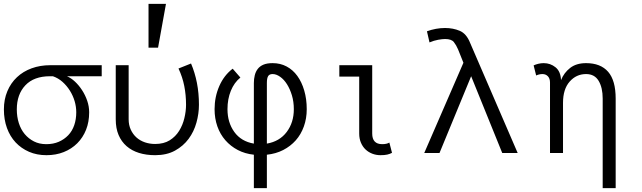

<svg xmlns="http://www.w3.org/2000/svg" viewBox="-30 -793 3325 995"><path d="M316.9 -397.9Q337.9 -389.2 358.4 -370.1Q378.9 -351.1 395.5 -325.4Q412.1 -299.8 422.1 -270.5Q432.1 -241.2 432.1 -210.9Q432.1 -161.1 416 -120.6Q399.9 -80.1 370.4 -50.5Q340.8 -21 300.3 -4.9Q259.8 11.2 210.9 11.2Q161.1 11.2 120.6 -6.3Q80.1 -23.9 51 -54.9Q22 -85.9 6.1 -129.4Q-9.8 -172.9 -9.8 -226.1Q-9.8 -277.8 8.1 -320.3Q25.9 -362.8 57.9 -392.8Q89.8 -422.9 134 -439Q178.2 -455.1 230 -455.1H497.1V-397.9ZM229 -397.9Q146 -397.9 101.6 -351.1Q57.1 -304.2 57.1 -226.1Q57.1 -188 67.6 -155Q78.1 -122.1 98.1 -98.1Q118.2 -74.2 146 -60.1Q173.8 -45.9 210 -45.9Q246.1 -45.9 274.7 -58.3Q303.2 -70.8 323.7 -92.3Q344.2 -113.8 354.7 -144.3Q365.2 -174.8 365.2 -210.9Q365.2 -240.2 356.7 -269Q348.1 -297.9 332 -323.5Q315.9 -349.1 293.9 -368.7Q272 -388.2 244.1 -397.9Z M773.9 11.2Q728 11.2 690.4 -0.5Q652.8 -12.2 626 -35.6Q599.1 -59.1 584.5 -93.5Q569.8 -127.9 569.8 -174.8V-455.1H636.7V-174.8Q636.7 -145 647.7 -121.1Q658.7 -97.2 677.2 -80.6Q695.8 -64 720.9 -55.4Q746.1 -46.9 773.9 -46.9Q818.8 -46.9 849.4 -65.9Q879.9 -85 898.4 -115Q917 -145 925.5 -180.9Q934.1 -216.8 934.1 -250Q934.1 -300.8 925 -346.9Q916 -393.1 895 -438L960 -463.9Q980 -417 990.5 -363.5Q1001 -310.1 1001 -250Q1001 -204.1 988 -157.5Q975.1 -110.8 947.5 -73.5Q919.9 -36.1 877 -12.5Q834 11.2 773.9 11.2ZM830.1 -772.9 789.1 -545.9H739.7V-772.9Z M1382.8 -465.8Q1422.9 -465.8 1455.3 -448.5Q1487.8 -431.2 1510.7 -399.7Q1533.7 -368.2 1546.6 -324Q1559.6 -279.8 1559.6 -227.1Q1559.6 -179.2 1544.7 -137.7Q1529.8 -96.2 1502.7 -65.7Q1475.6 -35.2 1437.7 -15.6Q1399.9 3.9 1353 8.8V182.1H1285.6V8.8Q1239.7 3.9 1202.4 -15.6Q1165 -35.2 1137.9 -66.2Q1110.8 -97.2 1096.4 -138.2Q1082 -179.2 1082 -227.1Q1082 -291 1106.4 -346.9Q1130.9 -402.8 1175.8 -437L1215.8 -391.1Q1183.6 -365.2 1166.3 -322.5Q1148.9 -279.8 1148.9 -227.1Q1148.9 -158.2 1184.3 -109.1Q1219.7 -60.1 1285.6 -48.8V-362.8Q1285.6 -383.8 1290.3 -402.8Q1294.9 -421.9 1305.9 -436Q1316.9 -450.2 1335.4 -458Q1354 -465.8 1382.8 -465.8ZM1353 -48.8Q1418.9 -60.1 1455.8 -109.1Q1492.7 -158.2 1492.7 -227.1Q1492.7 -266.1 1482.7 -299.1Q1472.7 -332 1457.3 -356.4Q1441.9 -380.9 1421.9 -395Q1401.9 -409.2 1382.8 -409.2Q1365.7 -409.2 1359.4 -398.2Q1353 -387.2 1353 -362.8Z M2001.5 -1Q1990.7 4.9 1976.8 8.1Q1962.9 11.2 1941.9 11.2Q1919.9 11.2 1899.9 3.7Q1879.9 -3.9 1864.7 -18.1Q1849.6 -32.2 1840.6 -53.2Q1831.5 -74.2 1831.5 -101.1V-396H1728.5V-455.1H1898.9V-101.1Q1898.9 -45.9 1950.7 -45.9Q1974.6 -45.9 1987.8 -54.2Z M2572.8 0 2411.6 -397.9 2247.6 0H2168.5L2371.6 -467.8L2343.8 -537.1Q2334.5 -559.1 2322 -575Q2309.6 -590.8 2276.4 -590.8Q2262.7 -590.8 2240.7 -586.9Q2218.8 -583 2195.8 -573.2L2182.6 -630.9Q2229.5 -647.9 2276.4 -647.9Q2318.4 -647.9 2353 -633.1Q2387.7 -618.2 2406.7 -569.8L2652.8 0Z M2877.4 -377.9Q2892.6 -416 2924.6 -440.9Q2956.5 -465.8 3007.3 -465.8Q3082.5 -465.8 3121.6 -420.9Q3160.6 -376 3160.6 -282.2V182.1H3093.3V-282.2Q3093.3 -338.9 3072.3 -374Q3051.3 -409.2 3007.3 -409.2Q2956.5 -409.2 2922.1 -370.1Q2887.7 -331.1 2887.7 -259.8V0H2820.3V-365.2Q2820.3 -386.2 2809.3 -397.7Q2798.3 -409.2 2781.2 -409.2Q2764.6 -409.2 2748.5 -401.9L2735.4 -454.1Q2745.6 -459 2759.5 -462.4Q2773.4 -465.8 2787.6 -465.8Q2822.3 -465.8 2848.9 -444.3Q2875.5 -422.9 2877.4 -377.9Z"/></svg>

Font: Anonymous Pro
Style: Regular
Weight: 400
Monospace: yes
Designer: Mark Simonson
Version: Version 1.003